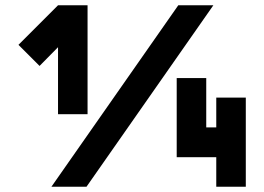

<svg xmlns="http://www.w3.org/2000/svg" viewBox="-20 -708 1002 728"><path d="M912 0H800V-112H650V-412H762V-225H800V-338H912ZM656 -688H789L308 0H175ZM312 -275H200V-529L130 -458L50 -538L200 -688H312Z"/></svg>

Font: CostaRica
Style: Normal
Weight: 900
Version: Version 1.3